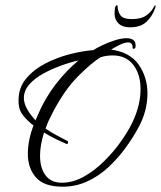

<svg xmlns="http://www.w3.org/2000/svg" viewBox="-20 -686 607 724"><path d="M216 18Q146 18 115.5 -17Q85 -52 85 -106Q85 -156 106 -213Q84 -230 68.5 -249Q53 -268 51 -289Q50 -294 50 -299.5Q50 -305 50 -309Q50 -355 78 -389Q106 -423 150 -446Q194 -469 242.5 -481.5Q291 -494 332 -497Q344 -505 366 -515.5Q388 -526 413 -534Q438 -542 457 -542Q474 -542 483.5 -534.5Q493 -527 491 -509Q490 -503 485 -502Q480 -501 480 -507Q480 -526 463 -526Q450 -526 432.5 -517.5Q415 -509 399 -499Q471 -489 503.5 -441.5Q536 -394 536 -334Q536 -267 502 -205Q481 -166 452 -126.5Q423 -87 387 -54Q351 -21 308 -1.5Q265 18 216 18ZM213 3Q255 3 295.5 -19.5Q336 -42 372 -77.5Q408 -113 436 -152.5Q464 -192 480 -226Q496 -260 503 -291Q510 -322 510 -350Q510 -406 482.5 -441.5Q455 -477 405 -477Q395 -477 383 -475.5Q371 -474 359 -470Q325 -449 275 -399Q225 -349 181 -266Q172 -249 164.5 -233Q157 -217 152 -201Q175 -185 197 -174Q219 -163 235 -154Q237 -152 237 -150Q237 -147 235 -144.5Q233 -142 231 -143Q217 -149 194 -160Q171 -171 146 -186Q131 -138 131 -99Q131 -52 152 -24.5Q173 3 213 3ZM114 -232 122 -251Q149 -315 189.5 -367.5Q230 -420 276 -458Q244 -451 208.5 -438Q173 -425 141.5 -407.5Q110 -390 90 -367Q70 -344 70 -316Q70 -283 107 -240ZM470 -583Q442 -583 427 -597.5Q412 -612 412 -635Q412 -643 413.5 -655Q415 -667 423 -666Q424 -642 434.5 -628Q445 -614 476 -614Q512 -614 530.5 -627Q549 -640 556 -653Q563 -666 566 -666Q567 -666 567 -664Q567 -662 566 -658.5Q565 -655 564 -653Q554 -624 532 -603.5Q510 -583 470 -583Z"/></svg>

Font: Grey Qo
Style: Regular
Weight: 400
Designer: Robert E. Leuschke
Foundry: Robert E. Leuschke
Version: Version 2.010